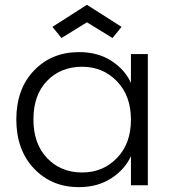

<svg xmlns="http://www.w3.org/2000/svg" viewBox="-20 -771 715 799"><path d="M309.1 -554.2Q387.2 -554.2 443.6 -517.8Q500 -481.4 524.9 -425.8V-545.9H595.2V0H524.9V-121.1Q499 -64.9 442.4 -28.6Q385.7 7.8 308.1 7.8Q194.8 7.8 121.3 -69.8Q47.9 -147.5 47.9 -273.9Q47.9 -400.4 121.3 -477.3Q194.8 -554.2 309.1 -554.2ZM321.8 -493.2Q232.9 -493.2 176 -434.6Q119.1 -376 119.1 -273.9Q119.1 -172.4 176.3 -112.8Q233.4 -53.2 321.8 -53.2Q408.2 -53.2 466.6 -113.3Q524.9 -173.3 524.9 -272.9Q524.9 -372.6 466.6 -432.9Q408.2 -493.2 321.8 -493.2ZM341.8 -751 485.8 -659.2 448.2 -612.8 341.8 -678.2 235.8 -612.8 198.2 -659.2Z"/></svg>

Font: SVN-Poppins Light
Style: Regular
Weight: 300
Designer: Ninad Kale (Devanagari), Jonny Pinhorn (Latin)
Foundry: Indian Type Foundry
Version: Version 3.002 2017